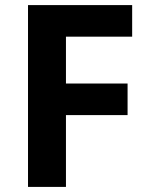

<svg xmlns="http://www.w3.org/2000/svg" viewBox="-20 -734 589 754"><path d="M239 0H90V-714H499V-590H239V-406H481V-282H239Z"/></svg>

Font: Noto Sans Bengali UI
Style: Bold
Weight: 700
Designer: Jelle Bosma - Monotype Design Team
Foundry: Monotype Imaging Inc.
Version: Version 2.003; ttfautohint (v1.8.4.7-5d5b)